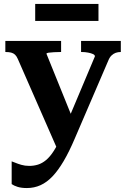

<svg xmlns="http://www.w3.org/2000/svg" viewBox="-20 -718 638 971"><path d="M359 -90 320 -12 272 41 70 -420Q64 -434 56 -441.5Q48 -449 36.5 -452Q25 -455 8 -455H7V-511H289V-455H287Q270 -455 253 -454Q236 -453 225.5 -451.5Q215 -450 215 -446ZM358 -17Q330 49 302 96.5Q274 144 245.5 174Q217 204 185 218.5Q153 233 116 233Q88 233 69 227Q50 221 39 213V98Q43 99 56 104.5Q69 110 87.5 115.5Q106 121 128 121Q151 121 172 114.5Q193 108 213 91.5Q233 75 252.5 44.5Q272 14 291 -33L308 -72L460 -433Q460 -440 450.5 -444.5Q441 -449 425.5 -452Q410 -455 393 -455H390V-511H591V-455Q577 -455 565.5 -451Q554 -447 544 -437.5Q534 -428 527 -410ZM158 -698H478V-612H158Z"/></svg>

Font: Roboto Serif 28pt SemiBold
Style: Regular
Weight: 600
Designer: Greg Gazdowicz
Foundry: Commercial Type
Version: Version 1.008